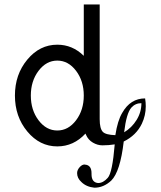

<svg xmlns="http://www.w3.org/2000/svg" viewBox="-20 -665 741 885"><path d="M244.1 -63.5Q294.9 -63.5 330.6 -110.6Q366.2 -157.7 366.2 -224.6Q366.2 -291.5 330.6 -338.6Q294.9 -385.7 244.1 -385.7Q193.4 -385.7 157.7 -338.6Q122.1 -291.5 122.1 -224.6Q122.1 -157.7 157.7 -110.6Q193.4 -63.5 244.1 -63.5ZM552.2 -55.2Q587.4 -76.2 609.6 -112.1Q631.8 -147.9 631.8 -189.5Q604 -189.5 585.4 -168.9Q562.5 -142.6 552.2 -55.2ZM415 200.2Q377.4 196.3 355 173.8Q335.4 156.2 335.4 132.8Q335.4 118.2 348.1 104.5Q358.9 93.3 369.6 93.3L371.6 93.8Q401.9 95.7 401.9 133.8V138.2Q401.9 175.8 432.1 178.7Q455.6 178.7 476.6 154.8Q498 131.8 508.8 0.5Q481.4 4.9 452.1 4.9Q429.7 4.9 408.2 -7.6Q386.7 -20 376.5 -43.5Q375 -45.9 374 -49.3Q319.3 9.8 244.1 9.8Q163.1 9.8 106 -58.8Q48.8 -127.4 48.8 -224.6Q48.8 -321.8 106 -390.4Q163.1 -459 244.1 -459Q314 -459 366.2 -407.7V-644.5H439.5V-115.7Q439.5 -72.3 454.1 -57.1Q467.3 -43.5 511.7 -42Q522 -109.4 543.5 -145Q581.1 -211.4 648.9 -211.4Q651.9 -192.9 651.9 -175.3Q651.9 -132.8 633.8 -94.7Q607.9 -41 550.3 -12.7Q534.2 126.5 492.7 167.5Q457.5 200.2 415 200.2Z"/></svg>

Font: Catrinity
Style: Regular
Weight: 400
Designer: Alexander Lange
Foundry: High-Logic / Made with FontCreator
Version: Version 2.090;May 20, 2024;FontCreator 15.0.0.2974 64-bit